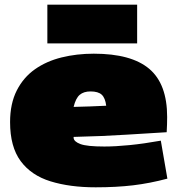

<svg xmlns="http://www.w3.org/2000/svg" viewBox="-20 -789 766 819"><path d="M388 10Q278 10 195.5 -15.5Q113 -41 68 -102Q23 -163 23 -268Q23 -347 51.5 -403Q80 -459 129 -493.5Q178 -528 242.5 -544Q307 -560 380 -560Q540 -560 616.5 -495.5Q693 -431 693 -290Q693 -278 692.5 -258.5Q692 -239 691 -225Q619 -221 519.5 -214.5Q420 -208 294 -205Q294 -205 294 -201Q295 -185 323 -174.5Q351 -164 425 -164Q472 -164 532.5 -170Q593 -176 666 -189L694 -27Q619 -7 547.5 1.5Q476 10 388 10ZM294 -333Q326 -334 363 -335Q400 -336 433 -338Q429 -371 414 -385Q399 -399 366 -399Q337 -399 320 -384.5Q303 -370 294 -333ZM182 -604V-769H565V-604Z"/></svg>

Font: Georama Extended Black
Style: Regular
Weight: 900
Width: 7
Designer: Jean-Baptiste Levee
Foundry: Production Type
Version: Version 1.000